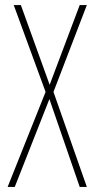

<svg xmlns="http://www.w3.org/2000/svg" viewBox="-20 -734 371 754"><path d="M321 0H293L174 -345L38 0H10L159 -373L34 -714H62L175 -401L293 -714H321L190 -373Z"/></svg>

Font: Noto Sans Lao UI ExtCond Thin
Style: Regular
Weight: 100
Width: 2
Designer: Monotype Design Team
Foundry: Monotype Imaging Inc.
Version: Version 2.000; ttfautohint (v1.8.4.7-5d5b)